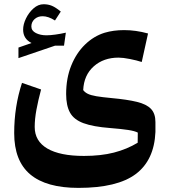

<svg xmlns="http://www.w3.org/2000/svg" viewBox="-20 -622 815 924"><path d="M130.9 -494.6Q130.9 -474.1 152.6 -463.1Q174.3 -452.1 203.1 -452.1Q221.7 -452.1 246.6 -455.6Q271.5 -459 296.9 -464.8L288.1 -402.3H245.1L68.8 -342.3V-393.1L131.8 -415Q91.3 -435.1 91.3 -479.5Q91.3 -504.9 105 -533.2Q118.7 -561.5 141.1 -581.5Q163.6 -601.6 189.9 -601.6Q211.9 -601.6 230 -594Q248 -586.4 272.5 -566.4L244.6 -523.4Q212.4 -543.9 185.1 -543.9Q161.6 -543.9 146.2 -529.8Q130.9 -515.6 130.9 -494.6ZM662.1 -323.7Q638.2 -331.5 605 -338.1Q571.8 -344.7 550.3 -344.7Q478.5 -344.7 431.2 -302.7Q383.8 -260.7 380.4 -188.5Q388.2 -177.7 402.3 -170.7Q416.5 -163.6 443.8 -158.9Q471.2 -154.3 518.1 -149.9Q592.3 -143.1 638.7 -131.8Q685.1 -120.6 706.5 -98.1Q728 -75.7 728 -34.7V13.2Q722.2 148.9 633.3 215.6Q544.4 282.2 357.4 282.2Q202.6 282.2 125.5 217.3Q48.3 152.3 48.3 18.6Q48.3 -108.9 85.9 -223.1L177.7 -191.4Q163.6 -138.7 155.3 -93.8Q147 -48.8 147 -11.2Q147 57.1 207.8 92.8Q268.6 128.4 383.8 128.4Q465.8 128.4 528.3 112.3Q590.8 96.2 642.6 64.9L643.1 16.1Q628.4 8.3 596.4 3.4Q564.5 -1.5 509.3 -5.9Q427.7 -12.2 381.6 -29.3Q335.4 -46.4 316.9 -80.1Q298.3 -113.8 298.3 -169.4Q298.3 -245.6 322.8 -306.2Q347.2 -366.7 389.2 -407.5Q431.2 -448.2 483.4 -464.4Q525.9 -477.1 577.1 -477.1Q606 -477.1 634 -473.1Q662.1 -469.2 692.4 -460.9Z"/></svg>

Font: Pinar DS4-SemiBold
Style: Regular
Weight: 600
Designer: Amin Abedi
Version: Version 2.000